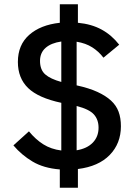

<svg xmlns="http://www.w3.org/2000/svg" viewBox="-20 -800 639 902"><path d="M261 82V-4Q185 -10 133 -41Q81 -72 43 -117L116 -183Q147 -145 183.5 -122Q220 -99 268 -93V-317Q160 -340 112 -386.5Q64 -433 64 -509Q64 -589 117 -636Q170 -683 261 -693V-780H346V-693Q410 -687 457.5 -661Q505 -635 540 -590L466 -529Q444 -558 413.5 -577.5Q383 -597 340 -604V-399Q399 -386 438 -368Q477 -350 501.5 -327.5Q526 -305 537 -275.5Q548 -246 548 -207Q548 -126 495.5 -72Q443 -18 346 -6V82ZM443 -200Q443 -238 421 -262.5Q399 -287 340 -302V-94Q389 -102 416 -130Q443 -158 443 -200ZM168 -514Q168 -472 192.5 -450.5Q217 -429 268 -415V-605Q220 -598 194 -575Q168 -552 168 -514Z"/></svg>

Font: IBM Plex Sans Thai Medium
Style: Regular
Weight: 500
Designer: Mike Abbink, Paul van der Laan, Pieter van Rosmalen, Ben Mitchell, Mark Frömberg
Foundry: Bold Monday
Version: Version 1.1